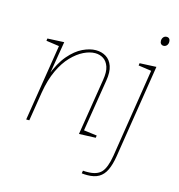

<svg xmlns="http://www.w3.org/2000/svg" viewBox="-134 -839 1111 1193"><g transform="rotate(15 421.5 -243.0)"><path d="M420 2 478 -361Q487 -414 476 -446.5Q465 -479 441.5 -494Q418 -509 388 -509Q354 -509 315 -490Q276 -471 238.5 -432Q201 -393 172.5 -332Q144 -271 130 -187L100 0H80L160 -502L166 -492L75 -505L77 -520L184 -525L147 -302L142 -301Q174 -386 216.5 -435.5Q259 -485 304 -506.5Q349 -528 388 -528Q425 -528 453.5 -510.5Q482 -493 495 -456Q508 -419 498 -360L443 -19L436 -29L529 -17L527 -2ZM500 234 503 216Q511 217 518 217Q525 217 531 217Q593 217 621 186.5Q649 156 662 77L753 -501L759 -492L668 -505L670 -520L777 -525L682 75Q673 131 656 166.5Q639 202 610 219Q581 236 535 236Q525 236 517 235.5Q509 235 500 234ZM785 -663Q775 -663 768.5 -670Q762 -677 762 -689Q762 -703 770 -712.5Q778 -722 791 -722Q802 -722 808 -715Q814 -708 814 -696Q814 -682 806 -672.5Q798 -663 785 -663Z"/></g></svg>

Font: Bitter Thin Thin
Style: Italic
Weight: 250
Italic angle: -9°
Version: Version 2.002